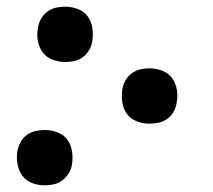

<svg xmlns="http://www.w3.org/2000/svg" viewBox="-20 -548 640 576"><path d="M176 -362Q156 -362 137.5 -369Q119 -376 108 -391Q97 -406 93.5 -425.5Q90 -445 94 -465Q96 -479 103 -491.5Q110 -504 122 -513Q134 -522 148 -525Q162 -528 175 -528Q195 -528 213.5 -521Q232 -514 243 -499Q254 -484 257 -464.5Q260 -445 257 -425Q255 -411 247.5 -398Q240 -385 228.5 -376.5Q217 -368 203.5 -365Q190 -362 176 -362ZM429 -177Q409 -177 390.5 -184Q372 -191 361 -206Q350 -221 347 -240.5Q344 -260 347 -280Q349 -294 356.5 -307Q364 -320 376 -328.5Q388 -337 401 -340Q414 -343 428 -343Q448 -343 466.5 -336Q485 -329 496 -314Q507 -299 510.5 -279.5Q514 -260 510 -240Q508 -226 501 -213Q494 -200 482 -191.5Q470 -183 456 -180Q442 -177 429 -177ZM114 8Q94 8 76 1Q58 -6 47 -21Q36 -36 32.5 -55.5Q29 -75 32 -95Q35 -109 42 -122Q49 -135 61 -143.5Q73 -152 87 -155Q101 -158 114 -158Q134 -158 152.5 -151Q171 -144 182 -129Q193 -114 196 -94.5Q199 -75 196 -55Q194 -41 186.5 -28.5Q179 -16 167 -7Q155 2 141.5 5Q128 8 114 8Z"/></svg>

Font: Iosevka SmBd Ex Obl
Style: Regular
Weight: 600
Width: 7
Italic angle: -9°
Monospace: yes
Designer: Belleve Invis
Foundry: Belleve Invis
Version: Version 32.5.0; ttfautohint (v1.8.4)